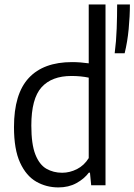

<svg xmlns="http://www.w3.org/2000/svg" viewBox="-20 -828 600 858"><path d="M241 9.5Q187 9.5 142 -16.2Q97 -42 69.8 -101Q42.5 -160 42.5 -260Q42.5 -408.5 108.5 -479.5Q174.5 -550.5 302 -550.5Q320.5 -550.5 340 -549Q359.5 -547.5 376.5 -545V-808H451.5V0H387.5L382 -56.5H377Q356 -28.5 321.2 -9.5Q286.5 9.5 241 9.5ZM258 -56Q291.5 -56 323.8 -72.2Q356 -88.5 376.5 -121.5V-481Q341 -488.5 299 -488.5Q211 -488.5 165.5 -437.8Q120 -387 120 -267Q120 -183.5 138 -137.8Q156 -92 187.2 -74Q218.5 -56 258 -56ZM492.5 -590Q499.5 -644 501.5 -701Q503.5 -758 503.5 -808H560.5Q560.5 -755.5 555 -698Q549.5 -640.5 537 -590Z"/></svg>

Font: Encode Sans Semi Condensed
Style: Regular
Weight: 400
Width: 4
Designer: Multiple Designers
Foundry: Impallari Type
Version: Version 3.000; ttfautohint (v1.8.3) -l 8 -r 50 -G 200 -x 14 